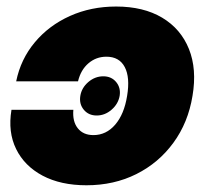

<svg xmlns="http://www.w3.org/2000/svg" viewBox="-20 -547 623 579"><path d="M240.7 11.7Q163.1 11.7 108.4 -17.3Q53.7 -46.4 28.6 -97.7Q3.4 -148.9 14.6 -215.8H201.2Q198.2 -180.7 214.6 -160.2Q231 -139.6 261.7 -139.6Q300.3 -139.6 327.4 -171.1Q354.5 -202.6 363.3 -257.8Q372.6 -313.5 356.2 -344.7Q339.8 -376 300.8 -376Q270 -376 246.8 -356.2Q223.6 -336.4 215.3 -301.8H28.8Q42.5 -368.7 85 -419.4Q127.4 -470.2 190.9 -498.8Q254.4 -527.3 330.1 -527.3Q412.6 -527.3 469 -493.7Q525.4 -460 549.8 -399.2Q574.2 -338.4 560.5 -257.8Q547.4 -177.2 502.9 -116.5Q458.5 -55.7 391.1 -22Q323.7 11.7 240.7 11.7ZM271.5 -198.7Q247.1 -198.7 232.7 -216.1Q218.3 -233.4 222.2 -257.8Q226.1 -282.2 246.3 -299.6Q266.6 -316.9 291.5 -316.9Q315.9 -316.9 330.3 -299.6Q344.7 -282.2 340.8 -257.8Q336.4 -233.4 316.4 -216.1Q296.4 -198.7 271.5 -198.7Z"/></svg>

Font: Inter Display Black
Style: Italic
Weight: 900
Italic angle: -9.39999°
Designer: Rasmus Andersson
Foundry: rsms
Version: Version 4.000;git-a52131595